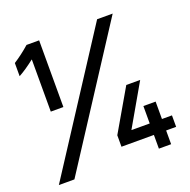

<svg xmlns="http://www.w3.org/2000/svg" viewBox="-126 -829 940 951"><g transform="rotate(-20 344.0 -353.5)"><path d="M112.3 -707V-629.9H106.4L112.3 -630.9Q65.4 -593.8 27.3 -573.2V-642.6Q70.3 -669.9 112.3 -707ZM112.3 -707H178.7V-355.5H112.3ZM484.4 -707H566.4L107.4 0H25.4ZM381.8 -132.8 508.8 -351.6H582L456.1 -132.8L457 -139.6V-132.8H669.9V-72.3H381.8ZM552.7 -224.6H617.2V0H552.7Z"/></g></svg>

Font: Wanted Sans Std Variable
Style: Regular
Weight: 400
Designer: Original Design by Kil Hyung-jin and Kang Hanbin, Wanted Lab, Inc;
Foundry: Wanted Lab, Inc.
Version: Version 1.003;Glyphs 3.2 (3227)